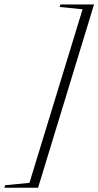

<svg xmlns="http://www.w3.org/2000/svg" viewBox="-115 -752 451 880"><path d="M316 -731.5 59.5 108.5H-95L-91.5 97L20 86L263.5 -709.5L158.5 -720L162 -731.5Z"/></svg>

Font: Newsreader Display Light
Style: Italic
Weight: 300
Italic angle: -17°
Designer: Hugues Gentile
Foundry: Production Type
Version: Version 1.001